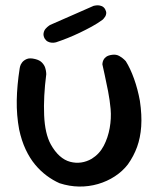

<svg xmlns="http://www.w3.org/2000/svg" viewBox="-20 -699 595 722"><path d="M204 -10Q179 -21 155.5 -38.5Q132 -56 112 -80Q92 -104 76.5 -137Q61 -170 52 -212Q42 -266 43 -322Q44 -378 54 -442Q54 -442 55.5 -449Q57 -456 63 -464Q69 -472 80.5 -477Q92 -482 112 -477Q129 -473 138 -463.5Q147 -454 150 -444Q153 -434 153.5 -427Q154 -420 154 -420Q143 -335 146 -265.5Q149 -196 171 -156Q186 -129 204.5 -112.5Q223 -96 244 -90.5Q265 -85 285.5 -88Q306 -91 325 -102Q354 -120 370 -150.5Q386 -181 392.5 -217.5Q399 -254 396 -289Q393 -322 386.5 -355.5Q380 -389 374 -416Q368 -443 365 -457Q365 -457 365.5 -462Q366 -467 369 -473.5Q372 -480 379.5 -485.5Q387 -491 402 -493Q417 -495 428.5 -488.5Q440 -482 446.5 -475.5Q453 -469 453 -469Q470 -442 484 -403Q498 -364 506 -320Q514 -266 511 -223.5Q508 -181 495.5 -146.5Q483 -112 461 -81Q441 -55 412 -36Q383 -17 348.5 -7Q314 3 277.5 2.5Q241 2 204 -10ZM191 -540Q191 -540 186 -539Q181 -538 174 -538.5Q167 -539 160 -542.5Q153 -546 148 -554Q142 -565 144 -575Q146 -585 152 -591.5Q158 -598 163 -601.5Q168 -605 168 -605Q217 -627 257 -644Q297 -661 332 -677Q332 -677 337 -678Q342 -679 348.5 -679Q355 -679 362.5 -676Q370 -673 375 -665Q380 -656 379.5 -649Q379 -642 375.5 -636.5Q372 -631 369 -628Q366 -625 366 -625Q347 -611 325 -599Q303 -587 280 -576Q257 -565 234.5 -556Q212 -547 191 -540Z"/></svg>

Font: Sour Gummy
Style: Regular
Weight: 400
Designer: Stefie Justprince
Foundry: Eifetstype
Version: Version 1.000